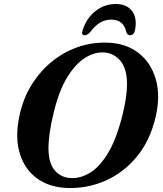

<svg xmlns="http://www.w3.org/2000/svg" viewBox="-20 -926 814 959"><path d="M513.5 -713Q607 -711 670.2 -662.8Q733.5 -614.5 757.8 -531.5Q782 -448.5 757.5 -342.5Q730 -224.5 664 -144.2Q598 -64 507.8 -24Q417.5 16 317.5 13Q223.5 10 160.2 -38.5Q97 -87 75.2 -172.8Q53.5 -258.5 83 -373Q102.5 -448 143.2 -511Q184 -574 241.2 -620Q298.5 -666 367.8 -690.5Q437 -715 513.5 -713ZM335.5 -36.5Q382 -34.5 429.5 -63Q477 -91.5 519 -160.5Q561 -229.5 591 -348Q603.5 -397.5 609 -437.2Q614.5 -477 614.5 -508.5Q613.5 -584.5 581 -622.8Q548.5 -661 500 -664Q452 -667 403.8 -636.2Q355.5 -605.5 315 -538.8Q274.5 -472 249 -366.5Q235 -310.5 228.8 -266.8Q222.5 -223 222 -190.5Q221.5 -112.5 253 -75.5Q284.5 -38.5 335.5 -36.5ZM536.5 -828Q504.5 -828 479 -812.5Q453.5 -797 429.5 -764.5Q415.5 -750 404 -750Q383.5 -750 393 -776Q413 -837 457.8 -871.5Q502.5 -906 558 -906Q612.5 -906 639.2 -871.5Q666 -837 654.5 -776Q649.5 -750 628.5 -750Q617.5 -750 611.5 -764.5Q597.5 -828 536.5 -828Z"/></svg>

Font: Fraunces 9pt S000 SemiBold
Style: Italic
Weight: 600
Italic angle: -16°
Version: Version 1.000; ttfautohint (v1.8.3)